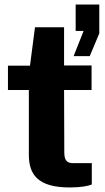

<svg xmlns="http://www.w3.org/2000/svg" viewBox="-20 -819 461 845"><path d="M383 -531H262V-699H134L112 -530H15V-423H107V-138C107 -53 144 6 287 6C337 6 370 -1 384 -7V-101H302C279 -101 263 -109 263 -147L262 -423H383ZM375 -572 417 -672V-799H313V-683H348L304 -572Z"/></svg>

Font: Cheyenne Sans
Style: Bold
Weight: 700
Designer: The Public Sans project authors (U.S. Web Design System), Libre Franklin designed by Pablo Impallari and Rodrigo Fuenzal
Foundry: The Cheyenne Sans Project Authors
Version: Version 2.007